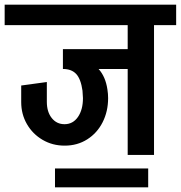

<svg xmlns="http://www.w3.org/2000/svg" viewBox="-55 -665 776 824"><path d="M701 -557H606V0H493V-369H368Q398 -336 406 -281Q409 -262 409 -244Q409 -187 385.5 -140.5Q362 -94 319.5 -67Q277 -40 223 -40H222Q170 -40 127.5 -65Q85 -90 60.5 -132.5Q36 -175 36 -227V-298L146 -313V-228Q146 -185 167 -158.5Q188 -132 222 -132Q258 -132 279.5 -163Q301 -194 301 -244Q301 -254 299 -276Q292 -326 272 -347.5Q252 -369 215 -369V-454H493V-557H-35V-645H701ZM581 139H181V58H581Z"/></svg>

Font: Akshar Medium
Style: Regular
Weight: 500
Designer: Tall Chai
Foundry: Tall Chai
Version: Version 1.000